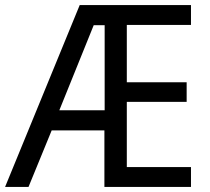

<svg xmlns="http://www.w3.org/2000/svg" viewBox="-21 -734 825 754"><path d="M729 0V-78H477V-334H712V-411H477V-636H729V-714H292L-1 0H91L182 -222H389V0ZM212 -301 347 -635H390V-301Z"/></svg>

Font: Noto Sans Armenian SemiCondensed
Style: Regular
Weight: 400
Width: 4
Designer: Monotype Design Team
Foundry: Monotype Imaging Inc.
Version: Version 2.008